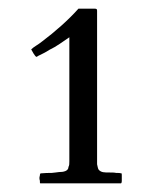

<svg xmlns="http://www.w3.org/2000/svg" viewBox="-20 -693 362 443"><path d="M261 -288C261 -292 261 -293 260 -293C257 -294 254 -294 248 -294C244 -295 238 -295 233 -295C220 -295 214 -295 208 -301C206 -303 205 -310 204 -314V-668C204 -672 203 -673 198 -673H161C138 -647 106 -619 78 -598C67 -589 59 -586 52 -579C53 -577 61 -562 64 -562H66V-563C76 -568 85 -572 94 -578C111 -586 125 -597 140 -607V-321C140 -316 140 -311 138 -308C138 -298 126 -296 116 -296C111 -295 106 -295 99 -294C92 -294 84 -294 74 -293C73 -293 72 -291 72 -288C71 -285 71 -283 71 -282C71 -281 71 -279 72 -276C72 -272 72 -270 73 -270H259C260 -270 261 -272 261 -276Z"/></svg>

Font: fbb
Style: Regular
Weight: 400
Designer: David J. Perry, Michael Sharpe
Version: Version 1.045